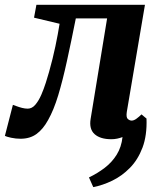

<svg xmlns="http://www.w3.org/2000/svg" viewBox="-52 -573 682 804"><path d="M338.5 210.5 320.5 170Q356 153 386.2 130Q416.5 107 436.5 75Q456.5 43 461 1Q450.5 5 438.8 7.5Q427 10 414.5 10Q368 10 344.2 -11.2Q320.5 -32.5 327.5 -75L396.5 -496H265.5Q246 -398 228.2 -317Q210.5 -236 191.8 -174Q173 -112 149.5 -70.5Q128.5 -32 101 -12Q73.5 8 34 8Q14 8 -5.5 3.8Q-25 -0.5 -31.5 -4L2 -134Q6.5 -132.5 17 -128.5Q27.5 -124.5 40.2 -121.2Q53 -118 64 -118Q82 -118 96 -134.5Q110 -151 120.8 -175.8Q131.5 -200.5 139.8 -226.5Q148 -252.5 153.5 -272Q161.5 -300 168 -326.8Q174.5 -353.5 180 -379.2Q185.5 -405 189.8 -428.8Q194 -452.5 197.5 -473.5L90.5 -499L100.5 -553H555L479 -104.5Q475.5 -81.5 483.2 -74.8Q491 -68 499.5 -68Q508.5 -68 519.5 -76Q530.5 -84 540.5 -94L561.5 -76.5Q564 -6 544.8 45Q525.5 96 492 130Q458.5 164 418.2 183.5Q378 203 338.5 210.5Z"/></svg>

Font: Merriweather 24pt ExtraBold
Style: Italic
Weight: 800
Italic angle: -7.8°
Version: Version 2.101